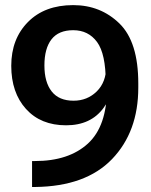

<svg xmlns="http://www.w3.org/2000/svg" viewBox="-20 -746 604 766"><path d="M24.9 -483.4Q24.9 -376.5 83.7 -311.3Q142.6 -246.1 243.7 -246.1Q342.3 -246.1 393.1 -315.4Q443.8 -384.8 443.8 -481.9H403.8Q403.8 -418.5 366 -381.3Q328.1 -344.2 273.4 -344.2Q215.3 -344.2 186.3 -381.1Q157.2 -418 157.2 -484.9Q157.2 -552.7 185.5 -589.1Q213.9 -625.5 272 -625.5Q332.5 -625.5 367.2 -578.4Q401.9 -531.2 401.9 -417.5L406.7 -393.6Q406.7 -242.7 330.6 -173.1Q254.4 -103.5 119.6 -103.5H107.9V0H120.6Q322.3 -2.4 427 -111.3Q531.7 -220.2 531.7 -396.5V-413.1Q531.7 -579.1 456.5 -652.3Q381.3 -725.6 272 -725.6Q158.2 -725.6 91.6 -658.2Q24.9 -590.8 24.9 -483.4Z"/></svg>

Font: Roboto Flex
Style: wght 600 wdth 100 opsz 14.0 GRAD 0.00 slnt 0.00 XTRA 468 XOPQ 96 YOPQ 79 YTLC 514 YTUC 712 YTAS 750 YTDE -203.00 YTFI 738
Weight: 600
Designer: Berlow after Robertson
Foundry: Google
Version: Version 3.100